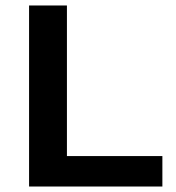

<svg xmlns="http://www.w3.org/2000/svg" viewBox="-20 -680 641 700"><path d="M224 -111H572V0H86V-660H224Z"/></svg>

Font: Elaine Sans SemiBold
Style: Regular
Weight: 600
Designer: Wei Huang
Foundry: Wei Huang
Version: Version 2.001;December 24, 2019;FontCreator 12.0.0.2547 64-b